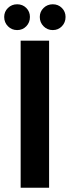

<svg xmlns="http://www.w3.org/2000/svg" viewBox="-29 -878 327 898"><path d="M67.6 0H200.6V-687.7H67.6ZM51.3 -737.3Q76.9 -737.3 93.9 -755.1Q111 -772.9 111 -798.7Q111 -823.6 93.9 -840.8Q76.8 -858 51.3 -858Q25.8 -858 8.2 -840.7Q-9.4 -823.5 -9.4 -798.7Q-9.4 -772.9 8.2 -755.1Q25.8 -737.3 51.3 -737.3ZM217.9 -737.3Q243.4 -737.3 260.5 -755.1Q277.6 -772.9 277.6 -798.7Q277.6 -823.6 260.4 -840.8Q243.3 -858 217.9 -858Q192.3 -858 174.7 -840.7Q157.1 -823.5 157.1 -798.7Q157.1 -772.9 174.8 -755.1Q192.4 -737.3 217.9 -737.3Z"/></svg>

Font: Secuela Black
Style: Regular
Weight: 900
Designer: Fernando Haro
Foundry: deFharo
Version: Version 1.704